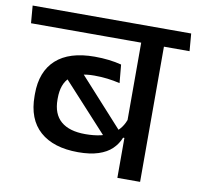

<svg xmlns="http://www.w3.org/2000/svg" viewBox="-93 -710 811 786"><g transform="rotate(10 312.5 -317.0)"><path d="M539 -587.5H444.5V0H539ZM398 -562H645.5L639.5 -634.5H392ZM-13.5 -562H546L540 -634.5H-19.5ZM148.5 -389 372.5 -144.5 426.5 -182 211 -419.5ZM52.5 -271.5Q52.5 -175 108.8 -125.2Q165 -75.5 267.5 -75.5Q317 -75.5 351.5 -86.8Q386 -98 407.2 -118.5Q428.5 -139 439 -166H451.5L447.5 -250Q434.5 -204 394.8 -178.8Q355 -153.5 283.5 -153.5Q217 -153.5 182.2 -183.5Q147.5 -213.5 147.5 -273.5V-278Q147.5 -339 179.8 -367.5Q212 -396 279 -396Q307.5 -396 334 -392.8Q360.5 -389.5 386 -383.5L379 -459.5Q354 -466 326.2 -469.2Q298.5 -472.5 267.5 -472.5Q162 -472.5 107.2 -422.8Q52.5 -373 52.5 -280Z"/></g></svg>

Font: Anek Devanagari Medium Medium
Style: Regular
Weight: 500
Version: Version 1.003